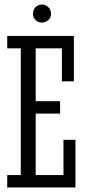

<svg xmlns="http://www.w3.org/2000/svg" viewBox="-20 -830 383 850"><path d="M307 -470V-671H12V-616H72V-55H12V0H314V-211H261V-55H138V-327H246V-382H138V-616H254V-470ZM126 -769C126 -747 143 -730 165 -730C188 -730 206 -747 206 -769C206 -792 188 -810 165 -810C143 -810 126 -792 126 -769Z"/></svg>

Font: Stint Ultra Condensed
Style: Regular
Weight: 400
Width: 1
Designer: Astigmatic (AOETI)
Foundry: Astigmatic (AOETI)
Version: Version 1.000